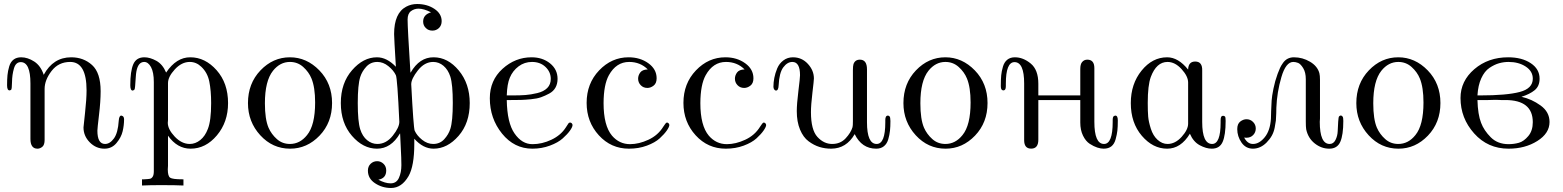

<svg xmlns="http://www.w3.org/2000/svg" viewBox="-20 -726 7748 952"><path d="M15.1 -303.2Q15.1 -333 17.1 -353.5Q19 -374 25.6 -396.5Q32.2 -418.9 47.1 -430.4Q62 -441.9 85 -441.9Q117.2 -441.9 149.7 -420.9Q182.1 -399.9 196.8 -355Q243.7 -441.9 333 -441.9Q394 -441.9 436.5 -403.6Q479 -365.2 479 -273.9Q479 -223.1 470.9 -156Q462.9 -88.9 462.9 -78.1Q462.9 -12.2 501 -12.2Q524.9 -12.2 544.9 -39.6Q564.9 -66.9 568.8 -127.9Q570.8 -152.8 581.1 -152.8Q584 -152.8 588.9 -149.9Q594.7 -146 595.2 -134.8Q595.2 -105 588.1 -75Q581.1 -44.9 557.6 -16.8Q534.2 11.2 498 11.2Q456.1 11.2 425 -20.3Q394 -51.8 394 -94.2Q394 -97.2 401.6 -166Q409.2 -234.9 409.2 -277.8Q409.2 -418.9 328.1 -418.9Q270 -418.9 235.6 -374Q201.2 -329.1 201.2 -285.2V-32.2Q201.2 -7.3 189.7 2Q178.2 11.2 166 11.2Q130.9 11.2 130.9 -37.1V-312Q130.9 -418 83 -418Q58.1 -418 49.1 -386.5Q40 -355 39.6 -319.6Q39.1 -284.2 35.2 -280.8Q30.3 -277.8 26.9 -277.8Q15.1 -278.3 15.1 -303.2Z M626 -303.2Q626 -373 640.9 -407.5Q655.8 -441.9 695.8 -441.9Q723.6 -441.9 755.1 -424.6Q786.6 -407.2 803.7 -366.2Q854.5 -442.4 923.8 -441.9Q997.1 -441.9 1054 -377.9Q1110.8 -314 1110.8 -214.8Q1110.8 -120.6 1055.4 -54.7Q1000 11.2 924.8 11.2Q858.9 11.2 813 -53.2V96.2Q813 99.1 812.5 105Q812 110.8 812 113.8Q812 147 823.5 155Q835 163.1 884.8 163.1H889.6V193.8Q852.5 191.9 777.8 191.9Q723.6 191.9 684.1 193.8V163.1H693.8Q714.8 162.1 722.9 160.6Q731 159.2 736.8 150.6Q742.7 142.1 742.7 123V-318.8Q742.7 -367.7 728.8 -393.3Q714.8 -418.9 694.8 -418.9Q688 -418.9 681.6 -416Q656.7 -404.8 653.3 -345Q649.9 -285.2 647 -282.2Q642.1 -277.3 637.7 -276.9Q626 -277.3 626 -303.2ZM812 -117.2Q812 -85 846.4 -48.6Q880.9 -12.2 920.9 -12.2Q948.7 -12.2 972.9 -31.5Q997.1 -50.8 1010.7 -86.9Q1026.9 -127.9 1026.9 -214.8Q1026.9 -276.9 1017.8 -321.5Q1008.8 -366.2 978 -395Q953.1 -418.9 920.9 -418.9Q880.9 -418.9 846.9 -382.1Q813 -345.2 813 -314V-130.9Q813 -127.9 812.5 -123.5Q812 -119.1 812 -117.2Z M1209.5 -214.8Q1209.5 -312 1271.5 -377Q1333.5 -441.9 1417.5 -441.9Q1500.5 -441.9 1563.5 -377Q1626.5 -312 1626.5 -215.1Q1626.5 -118.2 1564.5 -53.5Q1502.4 11.2 1418.5 11.2Q1331.5 11.2 1270.5 -55.4Q1209.5 -122.1 1209.5 -214.8ZM1293.5 -213.9Q1293.5 -134.8 1311.5 -92.8Q1325.7 -60.5 1352.8 -36.4Q1379.9 -12.2 1417.5 -12.2Q1467.3 -12.2 1502.4 -56.2Q1542.5 -105 1542.5 -217.8Q1542.5 -293 1524.4 -336.9Q1511.2 -369.1 1483.4 -394Q1455.6 -418.9 1417.5 -418.9Q1368.7 -418.9 1333.5 -375Q1293.5 -324.7 1293.5 -213.9Z M1849.1 -441.9Q1897.9 -441.9 1942.9 -395Q1934.1 -539.1 1934.1 -557.1Q1934.1 -661.1 1994.1 -692.9Q2019 -706.1 2047.9 -706.1Q2097.7 -706.1 2133.8 -682.1Q2169.9 -658.2 2169.9 -621.1Q2169.9 -600.1 2156.5 -587.2Q2143.1 -574.2 2124 -574.2Q2104 -574.2 2091.1 -587.2Q2078.1 -600.1 2078.1 -619.1Q2078.1 -653.3 2117.2 -665Q2081.1 -683.1 2055.2 -683.1Q2034.2 -683.1 2017.6 -670.7Q2001 -658.2 2001 -628.9Q2001 -586.9 2015.1 -366.2H2016.1Q2060.1 -442.4 2129.9 -441.9Q2200.7 -441.9 2254.9 -376.5Q2309.1 -311 2309.1 -214.8Q2309.1 -115.7 2253.7 -52.2Q2198.2 11.2 2129.9 11.2Q2078.1 11.2 2034.2 -38.1V-12.2Q2034.2 96.7 2005.9 147Q1971.7 206.1 1918.9 206.1Q1875 206.1 1839.6 182.6Q1804.2 159.2 1804.2 120.1Q1804.2 99.1 1817.6 86.2Q1831.1 73.2 1850.1 73.2Q1868.2 73.2 1881.6 86.2Q1895 99.1 1895 119.1Q1895 158.2 1856 165Q1889.2 183.1 1917 183.1Q1945.8 183.1 1958 156Q1970.2 128.9 1970.2 92.8Q1970.2 60.5 1967 1.7Q1963.9 -57.1 1963.9 -64H1962.9Q1918.9 11.2 1849.1 11.2Q1780.3 11.2 1725.1 -52.5Q1669.9 -116.2 1669.9 -215.1Q1669.9 -314 1725.6 -377.9Q1781.2 -441.9 1849.1 -441.9ZM1753.9 -214.8Q1753.9 -123 1766.1 -85Q1777.3 -49.8 1800.3 -31Q1823.2 -12.2 1851.1 -12.2Q1895 -12.2 1927.5 -53.2Q1960 -94.2 1960 -122.1Q1950.2 -337.9 1942.9 -353Q1931.6 -377 1905.8 -397.9Q1879.9 -418.9 1851.1 -418.9Q1817.9 -418.9 1796.4 -395.5Q1774.9 -372.1 1766.1 -344.2Q1753.9 -305.7 1753.9 -214.8ZM2019 -308.1Q2030.3 -92.3 2036.1 -78.1Q2047.4 -53.2 2073.2 -32.7Q2099.1 -12.2 2127.9 -12.2Q2161.1 -12.2 2182.6 -35.6Q2204.1 -59.1 2212.9 -86.9Q2225.1 -125 2225.1 -215.8Q2225.1 -307.6 2212.9 -346.2Q2201.7 -380.4 2179 -399.7Q2156.2 -418.9 2127.9 -418.9Q2085 -418.9 2052 -377Q2019 -335 2019 -308.1Z M2408.7 -238.8Q2408.7 -327.6 2471.7 -384.8Q2534.7 -441.9 2615.7 -441.9Q2669.9 -441.9 2707.3 -411.9Q2744.6 -381.8 2744.6 -335Q2744.6 -310.1 2734.1 -291.5Q2723.6 -272.9 2703.1 -262Q2682.6 -251 2662.8 -243.9Q2643.1 -236.8 2612.5 -233.9Q2582 -231 2562.5 -230.5Q2543 -230 2513.7 -230H2492.7Q2494.6 -117.2 2530.8 -64.9Q2567.9 -10.7 2620.6 -11.2Q2667.5 -11.2 2714.1 -33.2Q2760.7 -55.2 2785.6 -94.2Q2786.6 -95.2 2791.3 -103Q2795.9 -110.8 2798.8 -114.5Q2801.8 -118.2 2805.7 -118.2Q2810.5 -119.1 2814.7 -115Q2818.8 -110.8 2818.8 -106Q2818.8 -96.2 2805.9 -78.1Q2793 -60.1 2770 -39.6Q2747.1 -19 2706.5 -3.9Q2666 11.2 2619.6 11.2Q2529.8 11.2 2469.2 -63.7Q2408.7 -138.7 2408.7 -238.8ZM2492.7 -252.9H2523.9Q2560.1 -252.9 2585.9 -254.9Q2611.8 -256.8 2643.8 -264.4Q2675.8 -272 2693.4 -289.6Q2710.9 -307.1 2710.9 -335Q2710.9 -369.1 2684.8 -394Q2658.7 -418.9 2617.7 -418.9Q2580.6 -418.9 2551.3 -397Q2522 -375 2507.8 -340.8Q2494.6 -310.1 2492.7 -252.9Z M2888.7 -215.8Q2888.7 -312 2950.7 -377Q3012.7 -441.9 3096.7 -441.9Q3153.8 -441.9 3194.8 -412.4Q3235.8 -382.8 3235.8 -337.9Q3235.8 -313 3220.9 -301.5Q3206.1 -290 3189.9 -290Q3169.9 -290 3157 -303.5Q3144 -316.9 3144 -335.9Q3144 -352.1 3154.5 -366.5Q3165 -380.9 3191.9 -381.8Q3154.8 -418.9 3099.6 -418.9Q3035.6 -418.9 2999 -353Q2973.1 -306.2 2972.7 -214.8Q2972.7 -103 3014.6 -53.2Q3050.8 -11.2 3104 -11.2Q3147.9 -11.2 3195.3 -33.2Q3242.7 -55.2 3269 -98.1Q3280.3 -116.2 3285.6 -118.2Q3290.5 -119.1 3294.7 -115Q3298.8 -110.8 3298.8 -106Q3298.8 -97.2 3286.4 -79.1Q3273.9 -61 3251 -40Q3228 -19 3187.5 -3.9Q3147 11.2 3098.6 11.2Q3009.8 11.2 2949.2 -55.2Q2888.7 -121.6 2888.7 -215.8Z M3368.7 -215.8Q3368.7 -312 3430.7 -377Q3492.7 -441.9 3576.7 -441.9Q3633.8 -441.9 3674.8 -412.4Q3715.8 -382.8 3715.8 -337.9Q3715.8 -313 3700.9 -301.5Q3686 -290 3669.9 -290Q3649.9 -290 3637 -303.5Q3624 -316.9 3624 -335.9Q3624 -352.1 3634.5 -366.5Q3645 -380.9 3671.9 -381.8Q3634.8 -418.9 3579.6 -418.9Q3515.6 -418.9 3479 -353Q3453.1 -306.2 3452.6 -214.8Q3452.6 -103 3494.6 -53.2Q3530.8 -11.2 3584 -11.2Q3627.9 -11.2 3675.3 -33.2Q3722.7 -55.2 3749 -98.1Q3760.3 -116.2 3765.6 -118.2Q3770.5 -119.1 3774.7 -115Q3778.8 -110.8 3778.8 -106Q3778.8 -97.2 3766.4 -79.1Q3753.9 -61 3731 -40Q3708 -19 3667.5 -3.9Q3627 11.2 3578.6 11.2Q3489.7 11.2 3429.2 -55.2Q3368.7 -121.6 3368.7 -215.8Z M3814.9 -295.9Q3814.9 -316.9 3819.3 -339.8Q3823.7 -362.8 3833.7 -387Q3843.8 -411.1 3864.3 -426.5Q3884.8 -441.9 3911.6 -441.9Q3955.6 -441.9 3985.6 -409.4Q4015.6 -377 4015.6 -336.9Q4015.6 -327.1 4008.3 -266.6Q4001 -206.1 4001 -169.9Q4001 -82 4033 -47.1Q4064.9 -12.2 4106 -12.2Q4147 -12.2 4172.9 -40Q4198.7 -67.9 4207 -95.2Q4209 -102.1 4209 -125V-377.9Q4209 -398.9 4211.9 -408.2Q4219.7 -430.2 4243.7 -430.2Q4278.8 -430.2 4278.8 -381.8V-120.1Q4278.8 -12.2 4326.7 -12.2Q4369.6 -12.2 4369.6 -119.1V-130.9Q4369.6 -152.8 4382.8 -152.8Q4387.7 -152.8 4391.6 -147.9Q4394.5 -144 4395 -126Q4395 -98.1 4392.8 -77.6Q4390.6 -57.1 4384.3 -35.2Q4377.9 -13.2 4362.8 -1Q4347.7 11.2 4324.7 11.2Q4252.9 11.2 4217.8 -61Q4176.8 10.7 4101.6 11.2Q4070.8 11.2 4043.2 2.7Q4015.6 -5.9 3989.3 -25.4Q3962.9 -44.9 3946.8 -83.5Q3930.7 -122.1 3930.7 -174.8Q3930.7 -210 3938.7 -274.9Q3946.8 -339.8 3946.8 -353Q3946.8 -418.9 3908.7 -418.9Q3883.8 -418.9 3863.8 -392.1Q3843.8 -365.2 3840.8 -303.2Q3839.8 -277.3 3827.6 -276.9Q3822.8 -276.9 3818.8 -282.5Q3814.9 -288.1 3814.9 -295.9Z M4459.5 -214.8Q4459.5 -312 4521.5 -377Q4583.5 -441.9 4667.5 -441.9Q4750.5 -441.9 4813.5 -377Q4876.5 -312 4876.5 -215.1Q4876.5 -118.2 4814.5 -53.5Q4752.4 11.2 4668.5 11.2Q4581.5 11.2 4520.5 -55.4Q4459.5 -122.1 4459.5 -214.8ZM4543.5 -213.9Q4543.5 -134.8 4561.5 -92.8Q4575.7 -60.5 4602.8 -36.4Q4629.9 -12.2 4667.5 -12.2Q4717.3 -12.2 4752.4 -56.2Q4792.5 -105 4792.5 -217.8Q4792.5 -293 4774.4 -336.9Q4761.2 -369.1 4733.4 -394Q4705.6 -418.9 4667.5 -418.9Q4618.7 -418.9 4583.5 -375Q4543.5 -324.7 4543.5 -213.9Z M4942.4 -297.9V-303.2Q4942.4 -332 4944.3 -352.5Q4946.3 -373 4952.9 -395.5Q4959.5 -418 4974.4 -429.9Q4989.3 -441.9 5012.2 -441.9Q5053.2 -441.9 5090.8 -410.9Q5128.4 -379.9 5128.4 -311V-252.9H5336.4V-383.8Q5336.4 -407.7 5345.2 -418Q5355 -430.2 5371.1 -430.2Q5406.2 -430.2 5406.2 -388.2V-122.1Q5406.2 -12.2 5454.1 -12.2Q5497.1 -12.2 5497.1 -121.1V-129.9Q5497.1 -146 5502.4 -149.9Q5507.3 -152.8 5510.3 -152.8Q5522.5 -152.8 5522.5 -128.9Q5522.5 -96.7 5520.3 -77.9Q5518.1 -59.1 5511.7 -35.6Q5505.4 -12.2 5490.7 -0.5Q5476.1 11.2 5452.1 11.2Q5438 11.2 5420.7 5.6Q5403.3 0 5383.3 -12.9Q5363.3 -25.9 5349.9 -53.5Q5336.4 -81.1 5336.4 -118.2V-230H5128.4V-33.2Q5128.4 10.7 5093.3 11Q5058.1 11.2 5058.1 -30.8V-312Q5058.1 -418 5010.3 -418Q4967.3 -418 4967.3 -311V-300.8Q4967.3 -284.7 4962.4 -280.8Q4959.5 -277.8 4955.1 -277.8Q4942.4 -277.8 4942.4 -297.9Z M5586.9 -214.8Q5586.9 -310.1 5640.4 -376Q5693.8 -441.9 5767.1 -441.9Q5822.3 -441.9 5871.1 -380.9Q5872.1 -420.9 5906.2 -420.9Q5942.4 -420.9 5940.9 -376V-121.1Q5940.9 -12.2 5990.2 -12.2Q6032.2 -12.2 6032.2 -118.2V-128.9Q6032.2 -142.1 6035.2 -147Q6038.1 -151.9 6044.2 -151.9Q6050.3 -151.9 6054.2 -147.9Q6057.1 -144 6057.1 -126Q6057.1 -57.1 6042.5 -22.9Q6027.8 11.2 5988.3 11.2Q5960.4 11.2 5928.7 -5.9Q5897 -22.9 5879.9 -63Q5835 11.2 5767.1 11.2Q5696.3 11.2 5641.6 -52.7Q5586.9 -116.7 5586.9 -214.8ZM5670.9 -215.8Q5670.9 -172.9 5673.1 -147.5Q5675.3 -122.1 5686.3 -87.6Q5697.3 -53.2 5719.2 -33.2Q5742.2 -12.2 5769 -12.2Q5807.1 -12.2 5839.1 -47.6Q5871.1 -83 5871.1 -112.8V-316.9Q5871.1 -347.7 5838.6 -383.3Q5806.2 -418.9 5769 -418.9Q5713.9 -418.9 5686 -344.2Q5670.9 -302.7 5670.9 -215.8Z M6114.7 -85.9Q6114.7 -111.8 6129.6 -123.3Q6144.5 -134.8 6160.6 -134.8Q6179.7 -134.8 6193.1 -121.3Q6206.5 -107.9 6206.5 -88.9Q6206.5 -69.8 6193.6 -56.4Q6180.7 -43 6159.7 -43Q6152.8 -43 6148.9 -43.9Q6166 -11.7 6192.9 -12.2Q6223.6 -12.2 6250.7 -45.2Q6277.8 -78.1 6281.7 -137.2Q6281.7 -144 6282.7 -175Q6283.7 -206.1 6285.2 -227.5Q6286.6 -249 6294.2 -286.6Q6301.8 -324.2 6314.9 -359.9Q6321.8 -377.9 6326.7 -388.9Q6331.5 -399.9 6341.6 -414.1Q6351.6 -428.2 6365.2 -435.1Q6378.9 -441.9 6395.5 -441.9Q6438.5 -441.9 6475.6 -419.9Q6512.7 -397.9 6522 -362.8Q6524.9 -351.6 6524.9 -330.1V-138.2Q6524.9 -136.2 6524.4 -130.1Q6523.9 -124 6523.9 -122.1Q6523.9 -12.2 6572.8 -12.2Q6591.8 -12.2 6601.8 -32Q6611.8 -51.8 6612.8 -75.9Q6613.8 -100.1 6615.2 -123Q6616.7 -146 6619.6 -148.9Q6629.4 -158.7 6637.7 -147Q6640.6 -142.1 6640.6 -126Q6640.6 -57.1 6625.7 -22.9Q6610.8 11.2 6570.8 11.2Q6531.7 11.2 6498.8 -14.9Q6465.8 -41 6456.5 -85Q6454.6 -97.2 6454.6 -123V-333Q6454.6 -367.2 6441.7 -388.2Q6428.7 -409.2 6416.3 -414.1Q6403.8 -418.9 6392.6 -418.9Q6355.5 -418.9 6333.5 -343.5Q6311.5 -268.1 6308.6 -191.9Q6308.6 -189 6308.1 -165Q6307.6 -141.1 6306.2 -128.2Q6304.7 -115.2 6300.3 -93Q6295.9 -70.8 6285.9 -53Q6275.9 -35.2 6259.8 -19Q6230 10.7 6192.9 11.2Q6156.7 11.2 6135.7 -19.3Q6114.7 -49.8 6114.7 -85.9Z M6705.1 -214.8Q6705.1 -312 6767.1 -377Q6829.1 -441.9 6913.1 -441.9Q6996.1 -441.9 7059.1 -377Q7122.1 -312 7122.1 -215.1Q7122.1 -118.2 7060.1 -53.5Q6998 11.2 6914.1 11.2Q6827.1 11.2 6766.1 -55.4Q6705.1 -122.1 6705.1 -214.8ZM6789.1 -213.9Q6789.1 -134.8 6807.1 -92.8Q6821.3 -60.5 6848.4 -36.4Q6875.5 -12.2 6913.1 -12.2Q6962.9 -12.2 6998 -56.2Q7038.1 -105 7038.1 -217.8Q7038.1 -293 7020 -336.9Q7006.8 -369.1 6979 -394Q6951.2 -418.9 6913.1 -418.9Q6864.3 -418.9 6829.1 -375Q6789.1 -324.7 6789.1 -213.9Z M7221.7 -240.2Q7221.7 -324.2 7290.3 -383.1Q7358.9 -441.9 7458 -441.9Q7525.9 -441.9 7569.8 -412.8Q7613.8 -383.8 7613.8 -335.9Q7613.8 -298.8 7589.4 -278.8Q7564.9 -258.8 7523.9 -246.1Q7574.7 -234.9 7618.9 -202.9Q7663.1 -170.9 7663.1 -121.1Q7663.1 -64.9 7602.5 -26.9Q7542 11.2 7460 11.2Q7356.9 11.2 7289.3 -64.5Q7221.7 -140.1 7221.7 -240.2ZM7305.7 -230Q7307.6 -158.2 7323.7 -117.2Q7337.9 -79.1 7371.8 -45.2Q7405.8 -11.2 7460 -11.2Q7486.8 -11.2 7511.2 -18.1Q7535.6 -24.9 7557.9 -51.5Q7580.1 -78.1 7580.1 -120.1Q7580.1 -230 7443.8 -230H7424.8Q7423.8 -230 7421.4 -230Q7418.9 -230 7412.4 -230.5Q7405.8 -231 7394 -231L7358.9 -230ZM7305.7 -252.9H7319.8Q7450.7 -252.9 7515.4 -270Q7580.1 -287.1 7580.1 -335.9Q7580.1 -373 7544.9 -396Q7509.8 -418.9 7460 -418.9Q7436 -418.9 7412.8 -412.4Q7389.6 -405.8 7365.2 -389.4Q7340.8 -373 7324.7 -337.9Q7308.6 -302.7 7305.7 -252.9Z"/></svg>

Font: CMU Serif Upright Italic
Style: UprightItalic
Weight: 500
Version: Version 0.7.0